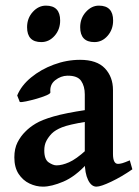

<svg xmlns="http://www.w3.org/2000/svg" viewBox="-20 -659 501 692"><path d="M457 -48.8Q418.5 -22 380.9 -4.2Q343.3 13.7 327.6 13.7Q309.1 13.7 297.4 -10.5Q285.6 -34.7 285.6 -75.7V-318.8Q285.6 -348.1 272.5 -367.4Q259.3 -386.7 222.7 -386.2Q199.2 -385.7 179 -369.9Q158.7 -354 161.6 -326.2Q162.1 -321.8 147.5 -315.4Q132.8 -309.1 112.3 -303.2Q91.8 -297.4 74.2 -293.7Q56.6 -290 51.3 -291.5L42 -314.9Q56.6 -350.6 91.8 -379.6Q127 -408.7 173.6 -426Q220.2 -443.4 268.6 -443.4Q329.1 -443.4 358.2 -412.6Q387.2 -381.8 387.2 -334.5V-104.5Q387.2 -68.4 405.3 -68.4Q412.1 -68.4 420.7 -70.8Q429.2 -73.2 447.8 -81.1ZM290 -220.2Q228 -210 203.6 -200.2Q179.2 -190.4 166.5 -177.7Q154.3 -165 147 -150.9Q139.6 -136.7 139.6 -116.7Q139.6 -84.5 155.5 -73.7Q171.4 -63 183.6 -63Q203.6 -63 229 -74.2Q254.4 -85.4 290 -117.7L293.9 -69.3Q251 -22.5 208.3 -4.4Q165.5 13.7 134.8 13.7Q109.9 13.7 86.2 2.4Q62.5 -8.8 47.1 -32.2Q31.7 -55.7 31.7 -91.8Q31.7 -123.5 43.2 -146Q54.7 -168.5 71.8 -185.1Q86.4 -200.2 108.6 -213.6Q130.9 -227.1 173.1 -239.3Q215.3 -251.5 290 -262.7ZM196.8 -585Q196.8 -552.7 176.8 -530Q156.7 -507.3 128.9 -507.3Q77.6 -507.3 77.6 -561Q77.6 -593.3 98.1 -616Q118.7 -638.7 145.5 -638.7Q196.8 -638.7 196.8 -585ZM387.7 -585Q387.7 -552.7 367.9 -530Q348.1 -507.3 320.3 -507.3Q269 -507.3 269 -561Q269 -593.3 289.6 -616Q310.1 -638.7 336.4 -638.7Q387.7 -638.7 387.7 -585Z"/></svg>

Font: Namdhinggo SemiBold
Style: Regular
Weight: 600
Designer: Victor Gaultney
Foundry: SIL International
Version: Version 3.001